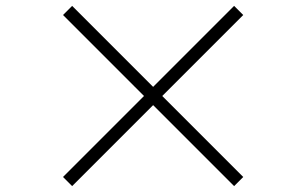

<svg xmlns="http://www.w3.org/2000/svg" viewBox="-20 -694 1040 652"><path d="M225 -62 194 -93 469 -368 194 -643 225 -674 500 -399 775 -674 806 -643 531 -368 806 -93 775 -62 500 -337Z"/></svg>

Font: Noto Serif SC ExtraLight
Style: Regular
Weight: 400
Version: Version 2.002-H1;hotconv 1.1.0;makeotfexe 2.6.0